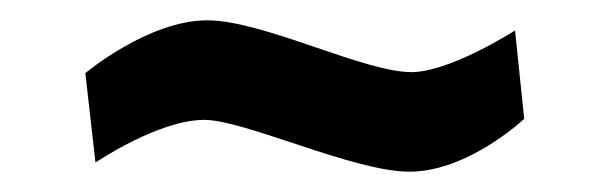

<svg xmlns="http://www.w3.org/2000/svg" viewBox="-20 -350 600 189"><path d="M487 -320C487 -320 423 -279 385 -279C338 -279 239 -330 184 -330C126 -330 64 -278 64 -278L74 -190C74 -190 136 -232 181 -232C221 -232 328 -181 383 -181C441 -181 496 -233 496 -233L487 -320Z"/></svg>

Font: RazerF5 SemiBold
Style: Regular
Weight: 600
Foundry: Razer Inc.
Version: Version 2